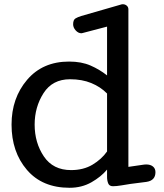

<svg xmlns="http://www.w3.org/2000/svg" viewBox="-20 -869 771 901"><path d="M142.6 -284.2Q142.6 -199.2 185.8 -135Q229 -70.8 313.5 -70.8Q371.6 -70.8 414.1 -96.2Q456.5 -121.6 482.4 -158.2V-430.2Q451.7 -461.4 408.4 -479.2Q365.2 -497.1 308.6 -497.1Q226.1 -497.1 184.3 -431.9Q142.6 -366.7 142.6 -284.2ZM34.2 -284.2Q34.2 -408.7 107.2 -494.4Q180.2 -580.1 304.2 -580.1Q362.3 -580.1 404.8 -561.5Q447.3 -543 482.4 -515.1V-744.1L367.2 -713.9Q365.2 -713.9 364.7 -713.4Q364.3 -712.9 362.3 -712.9Q347.2 -712.9 335.2 -726.3Q323.2 -739.7 323.2 -754.9Q323.2 -775.9 334.2 -782.5Q345.2 -789.1 361.3 -793.9L549.3 -848.1Q550.3 -848.6 552.2 -848.9Q554.2 -849.1 556.6 -849.1Q566.9 -849.1 574.7 -842.5Q582.5 -835.9 582.5 -825.2V-85.9L653.3 -96.2Q655.8 -96.7 659.2 -96.9Q662.6 -97.2 666.5 -97.2Q686 -97.2 697.8 -87.6Q709.5 -78.1 709.5 -61Q709.5 -21.5 666.7 -15.4Q624 -9.3 592.3 -5.9Q573.2 -2.9 549.6 1Q525.9 4.9 510.3 4.9Q493.2 4.9 487.8 -8.3Q482.4 -21.5 482.4 -38.1V-73.2Q454.6 -39.6 409.2 -13.7Q363.8 12.2 306.6 12.2Q178.2 12.2 106.2 -72Q34.2 -156.2 34.2 -284.2Z"/></svg>

Font: Cutive
Style: Regular
Weight: 400
Designer: Vernon Adams
Version: Version 1.002